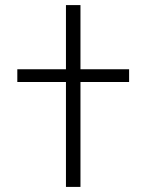

<svg xmlns="http://www.w3.org/2000/svg" viewBox="-20 -734 585 754"><path d="M239 0V-412H48V-462H239V-714H296V-462H487V-412H296V0Z"/></svg>

Font: Noto Sans Georgian SemiCondensed Light
Style: Regular
Weight: 300
Width: 4
Designer: Monotype Design Team, Akaki Razmadze
Foundry: Google LLC
Version: Version 2.005; ttfautohint (v1.8.4.7-5d5b)